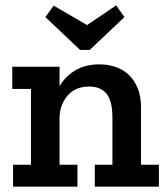

<svg xmlns="http://www.w3.org/2000/svg" viewBox="-20 -699 626 719"><path d="M316 -512H280L150 -635L181 -678L306 -605L415 -679L446 -635ZM335 0V-82H401V-258Q401 -322 378.5 -348.5Q356 -375 314 -375Q263 -375 234 -342Q205 -309 203 -261V-82H270V0H29V-82H96V-366H26V-449H203V-376Q225 -414 263 -436Q301 -458 352 -458Q384 -458 412.5 -448.5Q441 -439 462 -419Q483 -399 495.5 -369Q508 -339 508 -297V-82H575V0Z"/></svg>

Font: Zilla Slab SemiBold
Style: Regular
Weight: 600
Designer: Typotheque.com
Foundry: Typotheque type foundry
Version: Version 1.1; 2017